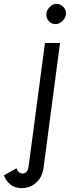

<svg xmlns="http://www.w3.org/2000/svg" viewBox="-143 -723 400 995"><path d="M-123 186 -58 149Q-48 176 -26 176Q-1 176 5 141L90 -500H168L83 145Q76 196 44 224Q12 252 -30 252Q-65 252 -88 234Q-111 216 -123 186ZM97 -647Q97 -668 113.5 -685.5Q130 -703 150 -703Q170 -703 184.5 -688Q199 -673 199 -653Q199 -632 181.5 -615Q164 -598 144 -598Q125 -598 111 -612.5Q97 -627 97 -647Z"/></svg>

Font: Bellota Text
Style: Bold Italic
Weight: 700
Italic angle: -7.5°
Designer: Kemie Guaida
Foundry: Kemie Guaida
Version: Version 4.001